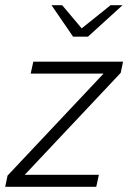

<svg xmlns="http://www.w3.org/2000/svg" viewBox="-30 -718 493 738"><path d="M-10 0 -1 -43 368 -435H88L98 -481H443L434 -438L65 -46H350L340 0ZM251 -577 168 -698H209L284 -609L395 -698H441L308 -577Z"/></svg>

Font: Red Hat Text VF
Style: Italic
Weight: 300
Italic angle: -12°
Designer: Pentagram, MCKL
Foundry: Pentagram, MCKL
Version: Version 1.023